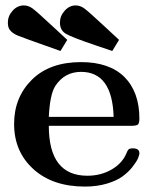

<svg xmlns="http://www.w3.org/2000/svg" viewBox="-20 -682 567 708"><path d="M9 -599Q9 -623 26.5 -642.5Q44 -662 68 -662Q85 -662 100.5 -650.5Q116 -639 173 -586Q206 -555 228 -535L203 -494Q53 -547 45 -551Q13 -565 10 -587Q9 -592 9 -599ZM201 -599Q201 -623 218.5 -642.5Q236 -662 259 -662Q276 -662 291.5 -650.5Q307 -639 364 -586Q397 -555 419 -535L394 -494Q371 -502 332 -515Q243 -545 222 -558Q201 -571 201 -599ZM32 -225Q32 -323 97.5 -388Q163 -453 279 -453Q382 -453 438 -399Q494 -343 494 -245Q494 -226 487.5 -222Q481 -218 462 -218H160Q160 -34 302 -34Q351 -34 390 -56Q429 -78 445 -114Q450 -127 454 -131Q458 -135 470 -135Q494 -135 494 -117Q494 -110 488.5 -97.5Q483 -85 468.5 -66.5Q454 -48 432.5 -32Q411 -16 374.5 -5Q338 6 293 6Q174 6 103 -58.5Q32 -123 32 -225ZM160 -251H399Q394 -417 279 -417Q218 -417 184 -365Q164 -334 160 -251Z"/></svg>

Font: CMU Serif
Style: Bold
Weight: 700
Version: Version 0.7.0